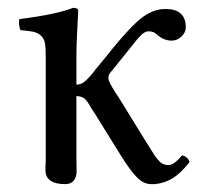

<svg xmlns="http://www.w3.org/2000/svg" viewBox="-20 -462 546 492"><path d="M175.8 -53.2Q176.3 -36.6 176.3 -22.7Q176.3 -8.8 169.2 0.5Q162.1 9.8 147 9.8Q103.5 9.8 97.2 -17.1Q95.7 -28.3 97.2 -51.8V-316.9Q97.2 -339.4 95.2 -351.1Q93.3 -362.8 85.2 -370.4Q77.1 -377.9 66.2 -380.4Q55.2 -382.8 32.2 -384.8Q26.4 -402.3 29.8 -413.1Q126 -425.3 167 -441.9Q180.2 -441.9 180.2 -435.1V-429.2Q175.8 -352.1 175.8 -320.8V-245.1Q186 -245.1 194.6 -251.2Q203.1 -257.3 217.8 -274.9Q218.8 -276.4 220.9 -279.1Q223.1 -281.7 224.1 -283.2L255.9 -321.8Q266.6 -335.4 267.1 -335.9Q307.1 -384.8 332.5 -407.5Q357.9 -430.2 381.8 -436Q392.1 -439 403.8 -439Q456.1 -439 456.1 -392.1Q456.1 -378.9 445.1 -368.4Q434.1 -357.9 419.9 -357.9Q399.9 -357.9 382.8 -373Q374 -381.8 360.8 -381.8Q351.6 -381.8 341.6 -372.1Q331.5 -362.3 308.1 -332Q306.2 -329.6 302 -324.5Q297.9 -319.3 295.9 -316.9L261.2 -273.9Q257.8 -269.5 257.8 -261.2Q257.8 -252.9 276.9 -223.1Q277.8 -221.7 280 -218.5Q282.2 -215.3 283.2 -213.9L349.1 -106.9Q353.5 -100.1 359.4 -90.6Q365.2 -81.1 368.2 -76.4Q371.1 -71.8 375.5 -64.9Q379.9 -58.1 382.6 -55.2Q385.3 -52.2 388.9 -48.3Q392.6 -44.4 395.5 -43Q398.4 -41.5 402.3 -40.3Q406.2 -39.1 410.2 -39.1Q415 -39.1 418 -40Q428.2 -42.5 446.8 -64Q460.9 -60.5 465.8 -46.9Q443.8 -18.6 423.1 -5.6Q402.3 7.3 377 9.8H367.2Q349.1 9.8 332.8 -5.6Q316.4 -21 290 -63L223.1 -170.9Q222.2 -172.4 220 -175.5Q217.8 -178.7 216.8 -180.2Q215.8 -181.6 211.4 -189.2Q207 -196.8 205.8 -198.5Q204.6 -200.2 200.7 -205.1Q196.8 -210 193.8 -211.4Q190.9 -212.9 186 -214.4Q181.2 -215.8 175.8 -215.8V-71.8Z"/></svg>

Font: Common Serif
Style: Regular
Weight: 400
Designer: Philipp H. Poll, Khaled Hosny
Foundry: Stefan Peev, Context Ltd.
Version: Version 1.026